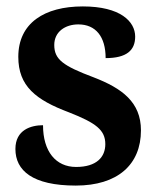

<svg xmlns="http://www.w3.org/2000/svg" viewBox="-20 -568 494 598"><path d="M216 10C346 10 419 -55 419 -162C419 -250 360 -293 272 -327C176 -363 149 -383 149 -428C149 -469 183 -492 224 -492C278 -492 309 -454 309 -387C374 -387 401 -411 401 -454C401 -501 355 -548 238 -548C118 -548 37 -496 37 -391C37 -300 91 -257 195 -218C279 -185 308 -163 308 -119C308 -79 281 -48 217 -48C154 -48 114 -96 114 -178C77 -178 28 -164 28 -104C28 -37 81 10 216 10Z"/></svg>

Font: Noto Serif Tamil SemiCondensed
Style: Bold
Weight: 700
Width: 4
Designer: Indian Type Foundry, Tom Grace, and the Monotype Design Team
Foundry: Monotype Imaging Inc.
Version: Version 2.004